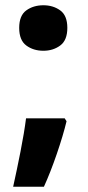

<svg xmlns="http://www.w3.org/2000/svg" viewBox="-20 -577 333 730"><path d="M53 -471Q53 -424 80 -404Q107 -384 145 -384Q182 -384 209 -404Q236 -424 236 -471Q236 -518 209 -537.5Q182 -557 145 -557Q107 -557 80 -537.5Q53 -518 53 -471ZM226 -127H79Q72 -72 58 -1Q44 70 30 133H147Q172 78 196 8Q220 -62 233 -116Z"/></svg>

Font: Noto Sans UI Extra
Style: Regular
Weight: 800
Designer: Monotype Design Team
Foundry: Monotype Imaging Inc.
Version: Version 1.901